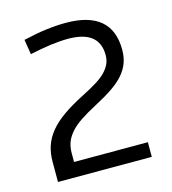

<svg xmlns="http://www.w3.org/2000/svg" viewBox="-88 -925 622 696"><g transform="rotate(-15 223.0 -577.0)"><path d="M45 -377Q45 -410 54 -437Q63 -464 83 -488.5Q103 -513 135 -535.5Q167 -558 212 -581Q246 -598 269 -612.5Q292 -627 305.5 -641.5Q319 -656 325 -670.5Q331 -685 331 -702Q331 -794 214 -794Q156 -794 70 -775L61 -831Q108 -842 147 -847Q186 -852 221 -852Q394 -852 394 -705Q394 -678 386 -656Q378 -634 361 -614Q344 -594 316 -575Q288 -556 248 -535Q212 -516 187.5 -499.5Q163 -483 148 -465.5Q133 -448 126.5 -430Q120 -412 120 -390V-357H397V-302H45Z"/></g></svg>

Font: Encode Sans Wide
Style: Light
Weight: 300
Designer: Pablo Impallari, Andres Torresi
Foundry: Pablo Impallari, Andres Torresi
Version: Version 1.000; ttfautohint (v1.00) -l 8 -r 50 -G 200 -x 14 -